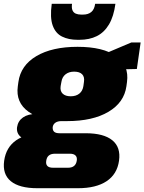

<svg xmlns="http://www.w3.org/2000/svg" viewBox="-50 -800 762 1013"><path d="M304 -161Q170 -161 101 -210Q32 -259 44 -345L47 -367Q59 -455 142 -504Q225 -553 359 -553Q494 -553 563 -504Q632 -455 620 -367L617 -345Q605 -259 522 -210Q439 -161 304 -161ZM147 193Q52 193 7 156Q-38 119 -28 48Q-18 -23 35.5 -60Q89 -97 187 -97H402Q497 -97 542.5 -60Q588 -23 578 48Q568 119 512.5 156Q457 193 361 193ZM309 85Q349 85 355 48Q358 30 348.5 20.5Q339 11 319 11H240Q199 11 194 48Q188 85 230 85ZM123 -59Q81 -59 58.5 -78.5Q36 -98 40 -129Q45 -162 71.5 -180.5Q98 -199 143 -199H310L304 -161H274Q254 -161 242 -152.5Q230 -144 228 -129Q227 -113 235.5 -105Q244 -97 264 -97H295L290 -59ZM323 -292Q351 -292 368.5 -306Q386 -320 390 -346L393 -368Q397 -394 383.5 -408Q370 -422 341 -422Q314 -422 296 -408Q278 -394 274 -368L270 -346Q266 -320 280.5 -306Q295 -292 323 -292ZM466 -501 643 -576H692L672 -436L457 -431ZM359 -590Q312 -590 277.5 -607Q243 -624 228 -665.5Q213 -707 223 -780H330Q327 -758 332.5 -745.5Q338 -733 350 -728Q362 -723 378 -723H388Q415 -723 431.5 -736.5Q448 -750 452 -780H559Q550 -713 525 -671Q500 -629 461 -609.5Q422 -590 369 -590Z"/></svg>

Font: Pathway Extreme SemiCondensed Black
Style: Italic
Weight: 900
Width: 4
Italic angle: -8°
Version: Version 1.001;gftools[0.9.26]